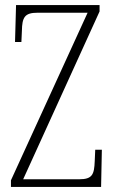

<svg xmlns="http://www.w3.org/2000/svg" viewBox="-20 -734 451 754"><path d="M23 0H377L380 -146H354L352 -101C350 -49 343 -30 291 -30H71L371 -689V-714H43L39 -569H64L66 -613C67 -665 76 -684 127 -684H324L23 -26Z"/></svg>

Font: Noto Serif Khmer ExtraCondensed ExtraLight
Style: Regular
Weight: 200
Width: 2
Designer: Danh Hong and the Monotype Design Team
Foundry: Monotype Imaging Inc.
Version: Version 2.004